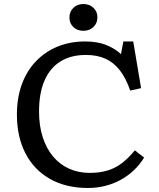

<svg xmlns="http://www.w3.org/2000/svg" viewBox="-20 -920 791 954"><path d="M417 14Q307 14 227.5 -31.5Q148 -77 106 -159Q64 -241 64 -351Q64 -434 88.5 -501Q113 -568 158.5 -615.5Q204 -663 266 -688.5Q328 -714 403 -714Q463 -714 506.5 -697Q550 -680 581 -651L593 -714H642L681 -482L627 -470Q606 -531 576 -570Q546 -609 504.5 -628Q463 -647 407 -647Q332 -647 280 -614.5Q228 -582 201 -519.5Q174 -457 174 -366Q174 -294 192.5 -237.5Q211 -181 244.5 -141.5Q278 -102 324 -81.5Q370 -61 426 -61Q476 -61 515 -73Q554 -85 586.5 -110Q619 -135 650 -173L696 -137Q674 -101 644 -73Q614 -45 578 -25.5Q542 -6 501.5 4Q461 14 417 14ZM394 -767Q364 -767 344.5 -785.5Q325 -804 325 -833Q325 -862 344.5 -881Q364 -900 394 -900Q424 -900 444 -881.5Q464 -863 464 -834Q464 -805 444.5 -786Q425 -767 394 -767Z"/></svg>

Font: Literata Variable Black
Style: Regular
Weight: 900
Designer: Latin by Veronika Burian and Jose Scaglione. Greek by Irene Vlachou. Cyrillic by Vera Evstafieva.
Foundry: TypeTogether
Version: Version 3.021